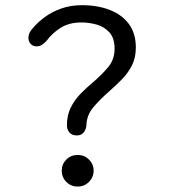

<svg xmlns="http://www.w3.org/2000/svg" viewBox="-20 -692 659 723"><path d="M269 -182Q251 -182 241.5 -193.2Q232 -204.5 232 -220.5Q232 -257.5 246.2 -286.5Q260.5 -315.5 283.2 -338.8Q306 -362 330 -382Q364 -411 387.8 -439.8Q411.5 -468.5 411.5 -508.5Q411.5 -548.5 392 -570Q372.5 -591.5 343.8 -599.5Q315 -607.5 287 -607.5Q239.5 -607.5 207.2 -586.5Q175 -565.5 156 -539Q147.5 -529.5 138.5 -523.5Q129.5 -517.5 117 -517.5Q104 -517.5 95.5 -526.8Q87 -536 87 -550.5Q87 -558.5 90.8 -567.5Q94.5 -576.5 102.5 -584.5Q120.5 -607 148 -627.2Q175.5 -647.5 211 -660Q246.5 -672.5 288.5 -672.5Q347 -672.5 393 -654.8Q439 -637 465.2 -601.8Q491.5 -566.5 491.5 -513Q491.5 -475 477.2 -446.5Q463 -418 440 -394.2Q417 -370.5 390 -347Q357 -318 332 -288.8Q307 -259.5 305.5 -222Q304.5 -205.5 295.5 -193.8Q286.5 -182 269 -182ZM272.5 10.5Q247 10.5 229.8 -7Q212.5 -24.5 212.5 -49.5Q212.5 -74 229.8 -91.2Q247 -108.5 272.5 -108.5Q297.5 -108.5 315 -91.2Q332.5 -74 332.5 -49.5Q332.5 -24.5 315 -7Q297.5 10.5 272.5 10.5Z"/></svg>

Font: Sono ExtraLight Monospace
Style: Regular
Weight: 400
Version: Version 2.112